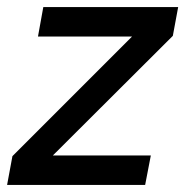

<svg xmlns="http://www.w3.org/2000/svg" viewBox="-30 -521 522 541"><path d="M-10 0 5 -81 342 -418H77L92 -501H472L457 -420L119 -83H395L379 0Z"/></svg>

Font: DM Sans 17pt Medium
Style: Italic
Weight: 500
Italic angle: -10°
Version: Version 4.004;gftools[0.9.30]